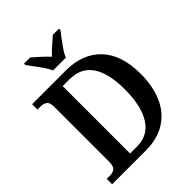

<svg xmlns="http://www.w3.org/2000/svg" viewBox="-255 -1071 1211 1211"><g transform="rotate(-45 350.5 -465.5)"><path d="M29 0V-48H59Q83 -48 99.5 -60.5Q116 -73 116 -115V-602Q116 -643 99 -654.5Q82 -666 57 -666H29V-714H329Q479 -714 564 -624.5Q649 -535 649 -364Q649 -255 613 -173Q577 -91 505.5 -45.5Q434 0 329 0ZM307 -57Q407 -57 458 -138Q509 -219 509 -364Q509 -658 308 -658H246V-57ZM273 -771Q263 -794 245 -820.5Q227 -847 207.5 -873Q188 -899 174 -918V-931H229Q251 -912 279.5 -886Q308 -860 329 -837Q350 -860 379.5 -886Q409 -912 431 -931H486V-918Q471 -899 451.5 -873Q432 -847 414 -820.5Q396 -794 387 -771Z"/></g></svg>

Font: Noto Serif SemiCondensed SemiBold
Style: Regular
Weight: 600
Width: 4
Designer: Monotype Design Team
Foundry: Monotype Imaging Inc.
Version: Version 2.013; ttfautohint (v1.8.4.7-5d5b)